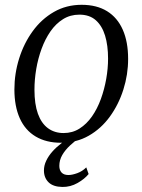

<svg xmlns="http://www.w3.org/2000/svg" viewBox="-20 -570 578 780"><path d="M311.5 -550.5Q373 -550.5 415 -524.5Q457 -498.5 478.8 -449.2Q500.5 -400 500.5 -330.5Q500.5 -267 481.2 -206.2Q462 -145.5 426.5 -96.5Q391 -47.5 340.8 -18.8Q290.5 10 228.5 10Q167.5 10 124.8 -15.5Q82 -41 60.2 -89.8Q38.5 -138.5 38.5 -206.5Q38.5 -271 57.8 -332.5Q77 -394 112.8 -443.2Q148.5 -492.5 199 -521.5Q249.5 -550.5 311.5 -550.5ZM302.5 -510.5Q265.5 -510.5 236.2 -492.2Q207 -474 185.2 -442.8Q163.5 -411.5 149 -372Q134.5 -332.5 127.2 -289.5Q120 -246.5 120 -205.5Q120 -147 134 -108Q148 -69 174.8 -49.2Q201.5 -29.5 238.5 -29.5Q274.5 -29.5 303.2 -47.8Q332 -66 353.8 -97.2Q375.5 -128.5 389.8 -167.8Q404 -207 411.5 -249.2Q419 -291.5 419 -332Q419 -385.5 406.8 -425.5Q394.5 -465.5 369 -488Q343.5 -510.5 302.5 -510.5ZM233.5 189.5Q196 189 177.2 170.5Q158.5 152 158.5 122.5Q158.5 102.5 167.8 83Q177 63.5 193 45.5Q209 27.5 230.2 11.5Q251.5 -4.5 276 -17.5L296.5 -32L310.5 -16.5Q285.5 1.5 265 20.5Q244.5 39.5 232.8 60Q221 80.5 221 104Q221 121 230.2 131Q239.5 141 258 141Q273 141 293.8 133.5Q314.5 126 330.5 110L340 137Q324 157 295 173.5Q266 190 233.5 189.5Z"/></svg>

Font: Merriweather 60pt Light
Style: Italic
Weight: 300
Italic angle: -7.8°
Version: Version 2.101